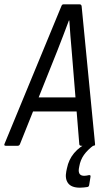

<svg xmlns="http://www.w3.org/2000/svg" viewBox="-49 -675 488 889"><path d="M-22 0Q-32 0 -28 -9L235 -646Q238 -655 245 -655H319Q328 -655 329 -646L391 -9Q393 0 383 0H327Q318 0 318 -9L283 -439Q280 -474 277 -509.5Q274 -545 272 -580H270Q257 -545 243.5 -510Q230 -475 216 -439L44 -9Q41 0 33 0ZM91 -159 116 -224H312L318 -159ZM321 194Q282 194 266.5 173.5Q251 153 258 118L261 104Q269 64 294 34Q319 4 365 -19L387 -4Q356 19 339.5 42.5Q323 66 318 96L316 107Q312 139 341 139Q347 139 352 138Q357 137 362 136Q372 134 370 144L364 181Q363 190 355 191Q347 192 339 193Q331 194 321 194Z"/></svg>

Font: Sofia Sans Condensed
Style: Italic
Weight: 400
Italic angle: -9°
Designer: Botio Nikoltchev, Ani Petrova
Foundry: lettersoup
Version: Version 4.101